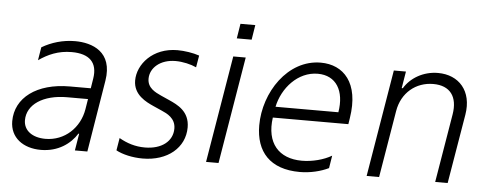

<svg xmlns="http://www.w3.org/2000/svg" viewBox="-49 -838 2486 975"><g transform="rotate(5 1194.0 -351.0)"><path d="M185.7 12.4C274.5 12.4 336.3 -33.7 369 -86.3H372.9L358.7 0H422.2L482.2 -366.1C506.7 -515.6 398.8 -552.9 311.8 -552.9C249.3 -552.9 191.4 -535.2 143.1 -506.7L132.1 -440C178.3 -471.9 230.1 -496.1 299.4 -496.1C389.9 -496.1 432.9 -454.2 419.7 -371.8L411.6 -321.4H305C136 -321.4 28.8 -239.7 28.8 -120.4C28.8 -36.6 95.5 12.4 185.7 12.4ZM204.2 -45.5C137.8 -45.5 92.7 -78.1 92.7 -131C92.7 -210.9 173.7 -265.6 295.8 -265.6H402.3L393.8 -213.1C378.2 -117.9 302.6 -45.5 204.2 -45.5Z M704.5 11C832 11 919 -62.9 919 -166.2C919 -248.2 857.2 -276.6 813.6 -296.2L769.9 -315.7C740.8 -329.2 699.6 -348 699.6 -395.2C699.6 -451.3 751.4 -496.8 828.8 -496.8C865.8 -496.8 907.7 -486.9 935 -474.1L945.3 -534.8C914.1 -545.8 868.6 -552.6 833.8 -552.6C707.4 -552.6 632.5 -463.1 632.5 -380.7C632.5 -307.2 698.2 -276.3 737.2 -258.9L780.5 -239.7C806.8 -228.3 852.3 -207.7 852.3 -154.5C852.3 -89.8 796.9 -45.8 710.9 -45.8C661.9 -45.8 620 -59.3 579.5 -82.4L568.9 -18.8C601.2 -1.1 652 11 704.5 11Z M1140.3 -713.8 1128.2 -638.5H1203.8L1215.9 -713.8ZM1027.3 0H1090.9L1181.8 -545.5H1118.3Z M1564.3 -552.9C1396 -552.9 1280.2 -377.1 1280.2 -208.5C1280.2 -74.6 1353.3 9.6 1505.7 9.6C1558.6 9.6 1612.9 -3.6 1652.3 -23.1L1662.6 -87.4C1622.9 -63.6 1564.3 -48.3 1511.4 -48.3C1393.1 -48.3 1327.1 -122.9 1345.5 -253.9H1730.5L1735.4 -285.2C1764.6 -467.7 1679.7 -552.9 1564.3 -552.9ZM1674.7 -309.7H1354.4C1374.3 -405.9 1452.1 -495.4 1554 -495.4C1647.7 -495.4 1693.2 -420.1 1674.7 -309.7Z M1845.9 0H1909.4L1966.3 -340.9C1981.9 -436.1 2054.3 -494.7 2142.8 -494.7C2228.7 -494.7 2268.8 -440.3 2253.6 -349.4L2195.3 0H2258.9L2318.2 -353.3C2338.8 -476.2 2267.8 -552.6 2161.9 -552.6C2085.6 -552.6 2021.7 -512.8 1990.1 -459.9H1984.4L1998.6 -545.5H1936.8Z"/></g></svg>

Font: TID UI Light
Style: Italic
Weight: 300
Italic angle: -9.39999°
Designer: The TID Project Authors
Foundry: Bakken & Bæck
Version: Version 1.001;hotconv 1.0.109;makeotfexe 2.5.65596